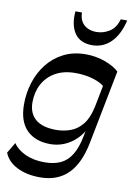

<svg xmlns="http://www.w3.org/2000/svg" viewBox="-124 -868 797 1141"><g transform="rotate(10 274.5 -298.0)"><path d="M199.7 206.5Q118.1 206.5 60.1 177Q2 147.6 -17.8 95.6L20.6 31.2Q44.1 67.7 93.7 90.7Q143.3 113.8 210.4 113.8Q266.5 113.8 306.6 95.3Q346.7 76.8 373.2 33.8Q399.7 -9.1 413.2 -80.4L430.5 -168.2L494.2 -494.7L543.7 -492.6L457 -49.1Q431.8 80.5 368 143.5Q304.2 206.5 199.7 206.5ZM226.1 1.4Q135.1 1.4 83.4 -49.7Q31.7 -100.8 31.1 -203.8Q30.8 -272.2 50.9 -336.2Q70.9 -400.2 110.6 -450.8Q150.3 -501.4 208.6 -531.2Q266.8 -561 342.5 -561Q402.5 -561 456.9 -541.6Q511.3 -522.3 543.7 -492.6L485.2 -382.3Q473.3 -397.7 446.9 -410.8Q420.4 -423.9 383.1 -432.3Q345.7 -440.7 299.9 -440.7Q230.1 -440.7 180.2 -412.4Q130.4 -384.1 104.5 -335.4Q78.5 -286.7 78.5 -225.2Q78.5 -159.4 120.2 -123.6Q161.9 -87.8 245.3 -87.8Q290.8 -87.8 331.8 -102.9Q372.7 -117.9 403.4 -155.7Q434.1 -193.5 448.3 -261L440.2 -150.4Q418.1 -99.7 384 -65.9Q349.8 -32.1 309.5 -15.3Q269.2 1.4 226.1 1.4ZM368.2 -620.7Q295.6 -620.7 262.2 -669.9Q228.9 -719.2 236.2 -801.6H275.7Q276.3 -766.5 291 -744.4Q305.7 -722.4 329.2 -712.4Q352.6 -702.5 379.6 -702.5Q421.4 -702.5 458.2 -725.8Q495.1 -749 509.6 -801.6H548.8Q527.6 -712.4 480.5 -666.5Q433.4 -620.7 368.2 -620.7Z"/></g></svg>

Font: Savate ExtraLight
Style: Italic
Weight: 200
Italic angle: -11°
Designer: Max Esnée
Foundry: Plomb Type
Version: Version 2.000